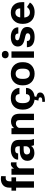

<svg xmlns="http://www.w3.org/2000/svg" viewBox="1652 -2450 1049 4394"><g transform="rotate(-90 2177.0 -252.5)"><path d="M79.8 0V-556.6Q79.8 -657.2 135.9 -707.3Q191.9 -757.3 277.8 -757.3Q296.6 -757.3 314 -755.4Q331.3 -753.4 345 -749.5L340.6 -643.1Q331.3 -645 320.7 -646.5Q310.1 -647.9 298.6 -647.9Q263.7 -647.9 244 -624.4Q224.4 -600.8 224.4 -553.5V-471.2L224.6 -460.7V0ZM11.5 -409.4V-515.1H135.3H154.1H316.7V-409.4Z M376 0V-515.1H514.2L517.3 -459H520Q535.2 -487.5 562.5 -508.4Q589.8 -529.3 623.8 -529.3Q633.8 -529.3 644.2 -526.9Q654.5 -524.4 658.9 -522.5V-397Q650.4 -399.2 640.7 -400.3Q631.1 -401.4 619.6 -401.4Q586.2 -401.4 559.8 -381.6Q533.4 -361.8 521.5 -331.5V0Z M694.3 -151.6Q694.3 -238 760.9 -281.1Q827.4 -324.2 928.2 -324.5H1027.8V-353.5Q1027.8 -387.9 1010 -409.4Q992.2 -430.9 947 -430.9Q901.9 -430.9 883.1 -413.2Q864.3 -395.5 864.3 -369.9V-362.3H721.2V-369.9Q721.2 -439.2 785.8 -484.5Q850.3 -529.8 952.9 -529.8Q1055.9 -529.8 1114.4 -486.6Q1172.9 -443.4 1172.9 -352.8V-115.5Q1172.9 -84.2 1178.6 -55.9Q1184.3 -27.6 1193.8 -7.8V0H1051.3Q1045.7 -11.2 1041 -29.5Q1036.4 -47.9 1034.7 -65.2Q1020 -36.1 977.7 -13.3Q935.3 9.5 872.3 9.5Q796.9 9.5 745.6 -30.6Q694.3 -70.8 694.3 -151.6ZM839.8 -164.6Q839.8 -130.6 859.4 -109.7Q878.9 -88.9 921.6 -88.9Q967.5 -88.9 997.7 -117.9Q1027.8 -147 1027.8 -187.5V-236.6H948.2Q893.1 -236.6 866.5 -217.9Q839.8 -199.2 839.8 -164.6Z M1302.7 0V-515.1H1440.4L1443.6 -457.3H1446.3Q1466.1 -487.1 1505.5 -506.3Q1544.9 -525.6 1592.3 -525.6Q1671.6 -525.6 1721.8 -480.6Q1772 -435.5 1772 -322.3V0H1627V-326.9Q1627 -375 1606.2 -394.4Q1585.4 -413.8 1547.1 -413.8Q1515.9 -413.8 1488.8 -396Q1461.7 -378.2 1447.8 -345.9V0Z M1866.2 -250V-265.6Q1866.2 -387.5 1937.9 -458.7Q2009.5 -530 2127.9 -530Q2240 -530 2298.8 -474Q2357.7 -418 2361.8 -341.3L2362.5 -332.5H2221.2V-338.9Q2221.2 -374.8 2197.6 -398.6Q2174.1 -422.4 2126.7 -422.4Q2071 -422.4 2042.8 -382.1Q2014.6 -341.8 2014.6 -273.7V-241.9Q2014.6 -173.6 2042 -133.2Q2069.3 -92.8 2126.5 -92.8Q2178.5 -92.8 2199.7 -118.3Q2220.9 -143.8 2220.9 -177.2V-182.6H2362.1V-176.5Q2362.1 -100.1 2301.1 -42.7Q2240.2 14.6 2127.9 14.6Q2009.8 14.6 1938 -56.8Q1866.2 -128.2 1866.2 -250ZM2094.2 4.9H2171.6L2157 54Q2194.1 59.3 2226 79Q2257.8 98.6 2257.8 143.6Q2257.8 191.7 2208.9 221.9Q2159.9 252.2 2046.1 251.7L2042 191.2Q2105.5 191.2 2126.5 180.3Q2147.5 169.4 2147.5 144.5Q2147.5 121.8 2131 113.3Q2114.5 104.7 2072.3 101.3Z M2421.4 -250V-265.6Q2421.4 -387.2 2495 -458.6Q2568.6 -530 2686.5 -530Q2804.4 -530 2878.1 -458.6Q2951.7 -387.2 2951.7 -265.6V-250Q2951.7 -128.4 2878.1 -56.9Q2804.4 14.6 2686.5 14.6Q2568.6 14.6 2495 -56.9Q2421.4 -128.4 2421.4 -250ZM2569.8 -273.7V-241.9Q2569.8 -169.9 2600.2 -132.7Q2630.6 -95.5 2686.5 -95.5Q2742.4 -95.5 2772.7 -132.7Q2803 -169.9 2803 -241.9V-273.7Q2803 -345.5 2772.1 -382.7Q2741.2 -419.9 2686.5 -419.9Q2631.6 -419.9 2600.7 -382.7Q2569.8 -345.5 2569.8 -273.7Z M3052.5 0V-515.1H3198V0ZM3040 -658Q3040 -690.9 3062.1 -713.4Q3084.1 -735.8 3125.2 -735.8Q3166.4 -735.8 3188.4 -713.4Q3210.4 -690.9 3210.4 -658Q3210.4 -624.8 3188.4 -602.2Q3166.3 -579.6 3125 -579.6Q3084 -579.6 3062 -602.2Q3040 -624.8 3040 -658Z M3294.4 -162.4 3437 -161.9V-154.1Q3437 -117.9 3461.4 -101.3Q3485.8 -84.7 3527.8 -84.7Q3570.1 -84.7 3591.9 -100.7Q3613.8 -116.7 3613.8 -143.1Q3613.8 -169.9 3591.1 -182.6Q3568.4 -195.3 3483.6 -213.1Q3393.3 -231.7 3351.7 -270.4Q3310.1 -309.1 3310.1 -370.6Q3310.1 -444.3 3369.1 -487.2Q3428.2 -530 3528.6 -530Q3628.7 -530 3688.8 -485.5Q3749 -440.9 3749 -364.3V-358.6H3606.9V-366.7Q3606.9 -396.2 3587.6 -413.1Q3568.4 -429.9 3528.1 -429.9Q3488 -429.9 3470 -416.3Q3451.9 -402.6 3451.9 -380.1Q3451.9 -357.4 3474.9 -344.1Q3497.8 -330.8 3583.7 -313.2Q3673.3 -294.9 3715.5 -257.3Q3757.6 -219.7 3757.6 -153.3Q3757.6 -74.7 3699.1 -30Q3640.6 14.6 3528.3 14.6Q3416.7 14.6 3355.6 -30Q3294.4 -74.7 3294.4 -157Z M3828.6 -250V-265.6Q3828.6 -385 3900.5 -457.5Q3972.4 -530 4084.2 -530Q4196.8 -530 4261 -462Q4325.2 -394 4325.2 -274.2V-222.2H3927.5V-314.9H4181.6V-323.7Q4181.9 -366.5 4156.4 -395.9Q4130.9 -425.3 4084 -425.3Q4029.5 -425.3 4001.2 -384.6Q3972.9 -344 3972.9 -273.4V-242.4Q3972.9 -173.6 4003.4 -133.1Q4033.9 -92.5 4093.5 -92.5Q4134.8 -92.5 4165 -113Q4195.3 -133.5 4214.1 -160.2L4315.9 -93Q4291.5 -46.4 4233.3 -15.7Q4175 14.9 4096.2 14.9Q3971.2 14.9 3899.9 -57.7Q3828.6 -130.4 3828.6 -250Z"/></g></svg>

Font: RobotoFlex
Style: Regular
Weight: 400
Designer: Berlow after Robertson
Foundry: Google
Version: Version 2.136